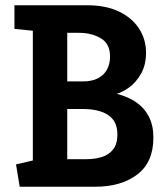

<svg xmlns="http://www.w3.org/2000/svg" viewBox="-20 -711 636 731"><path d="M55 0 41 -85 105 -100V-594L35 -601V-691H312Q383 -691 433 -667Q483 -643 509.5 -602Q536 -561 536 -510Q536 -464 517 -430.5Q498 -397 471.5 -378Q445 -359 424 -354Q467 -343 498 -322Q529 -301 546.5 -267.5Q564 -234 564 -187Q564 -93 502.5 -46.5Q441 0 342 0ZM236 -105H310Q342 -105 368.5 -113.5Q395 -122 411 -142.5Q427 -163 427 -199Q427 -249 392.5 -272.5Q358 -296 294 -296H236ZM236 -401H295Q330 -401 353 -413Q376 -425 387.5 -446.5Q399 -468 399 -495Q399 -545 363.5 -565.5Q328 -586 281 -586H236Z"/></svg>

Font: Kreon
Style: Bold
Weight: 700
Designer: Julia Petretta
Foundry: Julia Petretta and Eli Heuer
Version: Version 2.002